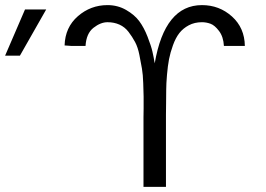

<svg xmlns="http://www.w3.org/2000/svg" viewBox="-20 -732 1041 752"><path d="M0 -514 78 -695H161L58 -514ZM233 -554Q235 -625 285 -668.5Q335 -712 401 -712Q441 -712 474 -693Q507 -674 525.5 -649Q544 -624 558 -588Q572 -552 577 -530Q582 -508 586 -484Q625 -712 771 -712Q839 -712 888.5 -667.5Q938 -623 939 -552H857Q855 -588 838 -610.5Q821 -633 804.5 -639Q788 -645 771 -645Q742 -645 719.5 -633Q697 -621 682.5 -602.5Q668 -584 657.5 -555Q647 -526 642 -500Q637 -474 634 -438.5Q631 -403 631 -380Q631 -357 630.5 -325.5Q630 -294 630 -283V0H542V-272Q542 -277 542.5 -306.5Q543 -336 542.5 -354Q542 -372 541 -406Q540 -440 536 -463Q532 -486 526 -516.5Q520 -547 509 -567.5Q498 -588 483.5 -607Q469 -626 448 -635.5Q427 -645 401 -645Q374 -645 346 -623Q318 -601 315 -552H261Z"/></svg>

Font: Coval
Style: Light
Weight: 300
Foundry: Context Ltd
Version: Version 001.000